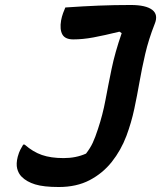

<svg xmlns="http://www.w3.org/2000/svg" viewBox="-20 -730 646 770"><path d="M235 -96Q285 -96 325 -114Q342 -136 352 -157.5Q362 -179 373 -213Q392 -270 403 -329Q414 -388 427.5 -453.5Q441 -519 468 -597L459 -603Q398 -588 355 -580Q312 -572 274 -572Q241 -572 230 -592Q219 -612 225 -648Q228 -664 233 -677.5Q238 -691 242 -700Q314 -705 376 -707.5Q438 -710 504 -710Q565 -710 590.5 -690.5Q616 -671 600 -633Q576 -572 562.5 -514Q549 -456 539.5 -401.5Q530 -347 518.5 -293Q507 -239 487 -185Q465 -127 428.5 -81Q392 -35 339.5 -7.5Q287 20 216 20Q155 20 121 9.5Q87 -1 67 -21Q54 -34 49 -53.5Q44 -73 51 -101Q56 -119 61.5 -129.5Q67 -140 73 -150H79Q112 -121 148 -108.5Q184 -96 235 -96Z"/></svg>

Font: Recursive Mn Csl St SmB
Style: Italic
Weight: 600
Italic angle: -15°
Monospace: yes
Version: Version 1.079;hotconv 1.0.112;makeotfexe 2.5.65598; ttfautoh